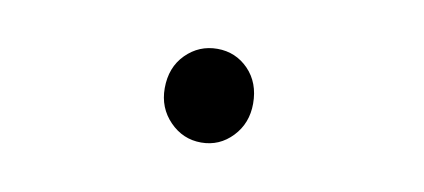

<svg xmlns="http://www.w3.org/2000/svg" viewBox="-31 -505 623 282"><g transform="rotate(10 280.5 -364.0)"><path d="M210 -363.3Q210 -394.5 229.5 -414.1Q249 -433.6 276.4 -433.6Q303.7 -433.6 322.8 -414.1Q341.8 -394.5 341.8 -363.3Q341.8 -334 322.8 -314Q303.7 -293.9 276.4 -293.9Q249 -293.9 229.5 -314Q210 -334 210 -363.3Z"/></g></svg>

Font: GenYoGothic TW TTF Regular
Style: Regular
Weight: 400
Version: Version 1.300